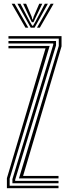

<svg xmlns="http://www.w3.org/2000/svg" viewBox="-20 -990 361 1010"><path d="M79.7 -51.5 289.2 -748.6V-787.1H24.5V-800H303.7V-746.2L101.4 -64.4H287.8V-51.5ZM16.3 0V-52.6L219.5 -735.6H24.5V-748.5H241.2L30.8 -50.5V-12.9H287.8V0ZM45.3 -25.8V-47.5L260.2 -755.2V-761.3H24.5V-774.2H274.7V-751.4L59.8 -44.6V-38.7H287.8V-25.8ZM41.5 -970.2H57L129 -844.4H113.9ZM71.7 -970.2H87.6L137 -876L149.5 -854.7H153.9L166.4 -876L215.8 -970.2H231.7L161.8 -844.4H141.6ZM101.5 -970.2H117.4L146.4 -902.4L150.3 -887.8H153.1L157 -902.4L186.4 -970.2H202.3L165.3 -893.1L156.1 -873.2H147.3L137.9 -893.1ZM246.4 -970.2H261.9L189.5 -844.4H174.5Z"/></svg>

Font: Big Shoulders Inline Thin
Style: Regular
Weight: 100
Designer: Patric King
Foundry: XO Type Co
Version: Version 2.002